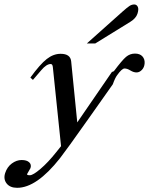

<svg xmlns="http://www.w3.org/2000/svg" viewBox="-23 -666 683 880"><path d="M539.1 -613.3Q560.5 -632.3 570.8 -638.9Q581.1 -645.5 592.3 -645.5Q603.5 -645.5 608.6 -634.5Q613.8 -623.5 606.9 -602.8Q600.1 -582 574.2 -565.9L413.6 -466.8H375ZM256.8 3.9Q223.1 -321.8 219.2 -358.4Q217.8 -372.6 209.5 -372.6Q189.9 -372.6 166 -344.2L127.9 -299.8L116.2 -310.5Q160.6 -371.6 191.2 -395.5Q221.7 -419.4 254.9 -419.4Q299.8 -419.4 303.2 -384.8L331.1 -105Q467.3 -303.7 489.7 -335.9Q498 -338.9 499 -339.8Q537.1 -390.6 554.9 -405.5Q572.8 -420.4 595.5 -420.4Q618.2 -420.4 629.6 -407.7Q641.1 -395 639.9 -376.2Q638.7 -357.4 627.4 -345.7Q616.2 -334 602.8 -334Q589.4 -334 574.7 -343Q560.1 -352.1 547.9 -352.1Q535.6 -352.1 514.2 -321.8Q504.4 -309.1 494.1 -279.8Q494.1 -279.8 386.7 -127.7Q279.3 24.4 252 59.1Q145 194.8 55.7 194.8Q22.9 194.8 7.3 174.8Q-8.3 154.8 0.7 127Q9.8 99.1 31.2 83.3Q52.7 67.4 76.2 67.4Q99.6 67.4 110.8 77.9Q122.1 88.4 116.7 104.5Q116.2 105 101.1 131.8Q99.6 137.2 114 137.2Q128.4 137.2 162.8 107.9Q197.3 78.6 234.9 31.2Z"/></svg>

Font: RIT Rachana
Style: Bold Italic
Weight: 700
Designer: Hussain KH
Version: 1.4.7